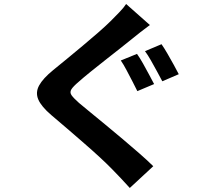

<svg xmlns="http://www.w3.org/2000/svg" viewBox="-20 -844 1040 946"><path d="M655 -578.5Q668.5 -559.7 684.3 -531.7Q700 -503.6 714.9 -475.8Q729.9 -448 739.3 -429.8L656.7 -395Q646.7 -415.8 632.3 -443.3Q617.8 -470.9 603.4 -498.5Q588.9 -526.2 575.2 -546ZM775.8 -626.2Q788.8 -607.8 805 -579.8Q821.2 -551.8 836.2 -524.5Q851.1 -497.3 860.8 -478.4L779.7 -443.5Q768.5 -464.5 753.7 -492Q738.8 -519.4 723.6 -546.3Q708.4 -573.1 694.4 -591.9ZM718.4 -720.7Q694.8 -703.5 671.5 -685.2Q648.3 -666.9 630.2 -652.1Q606.3 -632.5 571.7 -605.4Q537.2 -578.3 499.3 -548.5Q461.5 -518.6 426.6 -490.6Q391.7 -462.5 367.2 -440.6Q340.4 -417.9 331.5 -403.5Q322.7 -389 332.4 -375Q342.2 -360.9 369.1 -337Q391.7 -318 425.8 -290.1Q459.9 -262.2 500.8 -228.5Q541.7 -194.8 583.9 -159.2Q626 -123.6 665.3 -89.4Q704.6 -55.2 735.2 -25.1L619.5 82.1Q598.6 58.4 576.3 35.2Q553.9 11.9 532.1 -10.7Q509.1 -34.4 473 -67.9Q436.8 -101.3 394.2 -138.3Q351.6 -175.3 309.5 -211.6Q267.3 -247.9 232.9 -276.9Q183.2 -319.4 168.6 -354Q153.9 -388.6 172.8 -423Q191.6 -457.5 241.8 -498.5Q271.1 -522.3 309.1 -553.5Q347.1 -584.6 387.1 -618.2Q427.2 -651.8 463.4 -683.3Q499.6 -714.8 524.6 -739.5Q545.8 -760.9 568 -783.7Q590.1 -806.5 601.4 -824.3Z"/></svg>

Font: Noto Sans JP
Style: Regular
Weight: 100
Designer: Ryoko NISHIZUKA 西塚涼子 (kana, bopomofo & ideographs); Paul D. Hunt (Latin, Greek & Cyrillic); Sandoll Communications 산돌커뮤니
Foundry: Adobe
Version: Version 2.004;hotconv 1.0.118;makeotfexe 2.5.65603